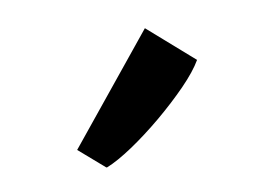

<svg xmlns="http://www.w3.org/2000/svg" viewBox="-42 -946 520 369"><g transform="rotate(-10 218.5 -761.5)"><path d="M141.1 -636H139.4L90 -678.9L258.8 -886.7L347 -809.3Q335 -788.6 309.6 -762.5Q284.2 -736.5 253.2 -710.5Q222.2 -684.6 192.3 -664.5Q162.4 -644.5 141.1 -636Z"/></g></svg>

Font: Merriweather 7pt Light
Style: Regular
Weight: 300
Designer: Eben Sorkin
Foundry: Eben Sorkin
Version: Version 2.200;gftools[0.9.31]